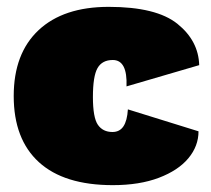

<svg xmlns="http://www.w3.org/2000/svg" viewBox="-20 -530 616 560"><path d="M561 -340 349 -278Q352 -355 309 -355Q278 -355 264.5 -331.5Q251 -308 251 -247Q251 -187 265.5 -166Q280 -145 308 -145Q329 -145 340 -161.5Q351 -178 353 -211L559 -147Q559 -104 529.5 -68.5Q500 -33 443.5 -11.5Q387 10 309 10Q167 10 93.5 -57Q20 -124 20 -250Q20 -374 92.5 -442Q165 -510 297 -510Q436 -510 497.5 -460.5Q559 -411 561 -340Z"/></svg>

Font: Work Sans Black
Style: Regular
Weight: 900
Designer: Wei Huang
Foundry: Wei Huang
Version: Version 1.500